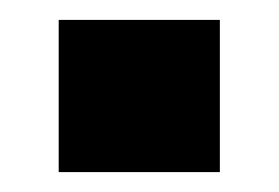

<svg xmlns="http://www.w3.org/2000/svg" viewBox="-20 -173 280 193"><path d="M39 0V-153H201V0Z"/></svg>

Font: Geist
Style: Bold
Weight: 400
Designer: Basement.studio, Andrés Briganti, Mateo Zaragoza
Foundry: Basement.studio, Vercel, Andrés Briganti, Guido Ferreyra, Mateo Zaragoza
Version: Version 1.401